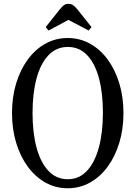

<svg xmlns="http://www.w3.org/2000/svg" viewBox="-20 -970 705 1000"><path d="M332.5 10.5Q269.5 10.5 216.5 -19.2Q163.5 -49 124.5 -102.2Q85.5 -155.5 64 -226.8Q42.5 -298 42.5 -381Q42.5 -464.5 64 -535.5Q85.5 -606.5 124.5 -659.8Q163.5 -713 216.5 -742.5Q269.5 -772 332.5 -772Q395.5 -772 448.8 -742.5Q502 -713 541 -659.8Q580 -606.5 601.5 -535.5Q623 -464.5 623 -381Q623 -298 601.5 -226.8Q580 -155.5 541 -102.2Q502 -49 448.8 -19.2Q395.5 10.5 332.5 10.5ZM332.5 -36.5Q392 -36.5 432.8 -80Q473.5 -123.5 494.8 -201.5Q516 -279.5 516 -383.5Q516 -486.5 495.2 -563.2Q474.5 -640 433.8 -682.8Q393 -725.5 333 -725.5Q273.5 -725.5 232.5 -682.5Q191.5 -639.5 170.5 -562.2Q149.5 -485 149.5 -381.5Q149.5 -278.5 170.5 -200.8Q191.5 -123 232.5 -79.8Q273.5 -36.5 332.5 -36.5ZM233 -811 218 -829 292.5 -922.5Q303.5 -935.5 312.5 -942.8Q321.5 -950 336.5 -950Q350.5 -950 360 -943.5Q369.5 -937 382 -922.5L456.5 -829L441.5 -811L336.5 -866.5Z"/></svg>

Font: Libre Caslon Condensed
Style: Regular
Weight: 400
Designer: Pablo Impallari, Rodrigo Fuenzalida, Katja Schimmel, Ertekin Erdin
Foundry: Pablo Impallari, Rodrigo Fuenzalida
Version: Version 2.000; ttfautohint (v1.8.4.7-5d5b);gftools[0.9.33]